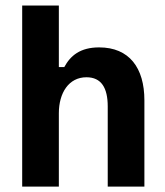

<svg xmlns="http://www.w3.org/2000/svg" viewBox="-20 -687 607 707"><path d="M61.7 0H196.7V-270C196.7 -345 233.3 -402.5 298.3 -402.5C353.3 -402.5 376.7 -363.3 376.7 -295V0H511.7V-317.5C511.7 -437.5 455.8 -512.5 345 -512.5C275 -512.5 239.2 -481.7 216.7 -440H196.7V-666.7H61.7Z"/></svg>

Font: Familjen Grotesk GF
Style: Bold
Weight: 700
Designer: Anders Wikstroem, Jonas Baeckman, Matilda Gysing, Kristian Moeller
Foundry: Familjen STHLM AB
Version: Version 2.000; Beta; Release 4; Build 6